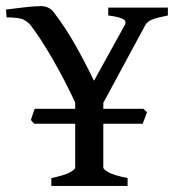

<svg xmlns="http://www.w3.org/2000/svg" viewBox="-55 -613 574 633"><path d="M114.3 0V-25.9Q158.2 -35.2 175.5 -44.7Q192.9 -54.2 192.9 -61V-205.1H57.6L46.9 -217.3Q48.8 -224.6 52.7 -235.6Q56.6 -246.6 59.6 -254.4H192.9V-274.9Q159.2 -347.7 119.1 -417.2Q79.1 -486.8 45.9 -529.8Q37.1 -541 22.5 -548.3Q7.8 -555.7 -33.2 -555.7L-35.2 -581.5Q-6.3 -585.4 27.1 -589.1Q60.5 -592.8 80.6 -592.8Q106.4 -592.8 122.1 -572.8Q158.7 -524.9 189.7 -470.9Q220.7 -417 254.9 -346.7L356 -529.8Q363.3 -542.5 351.3 -549.8Q339.4 -557.1 301.8 -562V-587.9H498.5V-562Q465.3 -555.7 448 -549.1Q430.7 -542.5 423.8 -529.8L285.6 -273.9V-254.4H417.5L429.7 -243.2L415.5 -205.1H285.6V-61Q285.6 -54.7 302.7 -44.9Q319.8 -35.2 365.7 -25.9V0Z"/></svg>

Font: Gentium Book Plus
Style: Regular
Weight: 400
Designer: Victor Gaultney, Annie Olsen, Iska Routamaa, Becca Hirsbrunner
Foundry: SIL International
Version: Version 6.101